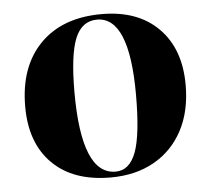

<svg xmlns="http://www.w3.org/2000/svg" viewBox="-44 -579 705 641"><g transform="rotate(-5 308.0 -259.0)"><path d="M302 14Q177 14 107.5 -55Q38 -124 38 -246Q38 -380 112.5 -456Q187 -532 319 -532Q440 -532 509 -462.5Q578 -393 578 -272Q578 -184 544 -120Q510 -56 448 -21Q386 14 302 14ZM320 -4Q367 -4 388.5 -62Q410 -120 410 -254Q410 -515 302 -515Q251 -515 228.5 -460Q206 -405 206 -280Q206 -4 320 -4Z"/></g></svg>

Font: Literata 72pt
Style: Bold
Weight: 700
Designer: Latin by Veronika Burian and Jose Scaglione. Greek by Irene Vlachou. Cyrillic by Vera Evstafieva.
Foundry: TypeTogether
Version: Version 3.002